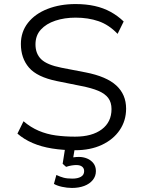

<svg xmlns="http://www.w3.org/2000/svg" viewBox="-20 -733 707 947"><path d="M350 8Q291 8 237.5 -0.5Q184 -9 141 -27.5Q98 -46 66 -74L96 -135Q131 -105 171 -88Q211 -71 255.5 -65Q300 -59 350 -59Q434 -59 482 -95Q530 -131 530 -195Q530 -228 514 -249.5Q498 -271 465 -285Q432 -299 380 -309L261 -333Q163 -353 123 -399.5Q83 -446 83 -516Q83 -576 118 -620.5Q153 -665 214.5 -689Q276 -713 353 -713Q404 -713 447 -703.5Q490 -694 525.5 -674.5Q561 -655 590 -627L560 -566Q517 -611 466 -628.5Q415 -646 353 -646Q298 -646 253 -631Q208 -616 181.5 -587Q155 -558 155 -514Q155 -468 183.5 -440.5Q212 -413 283 -399L402 -376Q505 -356 553.5 -311.5Q602 -267 602 -197Q602 -138 570.5 -91.5Q539 -45 482.5 -18.5Q426 8 350 8ZM335 194Q311 194 286 188.5Q261 183 246 174L258 130Q277 139 294 143.5Q311 148 337 148Q363 148 379 139Q395 130 395 111Q395 97 385 89Q375 81 356 81Q347 81 334 83Q321 85 306 90L289 75L304 -20H352L339 57L316 49Q328 45 342 43Q356 41 369 41Q391 41 410 49Q429 57 441 72.5Q453 88 453 111Q453 136 437.5 155Q422 174 395.5 184Q369 194 335 194Z"/></svg>

Font: Nunito Sans 6pt Light
Style: Regular
Weight: 300
Version: Version 3.101;gftools[0.9.27]